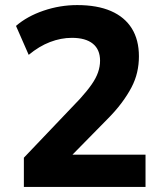

<svg xmlns="http://www.w3.org/2000/svg" viewBox="-20 -736 640 756"><path d="M74 0V-115L295 -347Q323 -378 340.5 -403Q358 -428 366 -451Q374 -474 374 -497Q374 -541 345.5 -564Q317 -587 263 -587Q220 -587 177 -570.5Q134 -554 93 -520L43 -634Q87 -672 151.5 -694Q216 -716 284 -716Q363 -716 417 -692.5Q471 -669 499 -624Q527 -579 527 -514Q527 -482 520 -451.5Q513 -421 497.5 -391.5Q482 -362 458.5 -330.5Q435 -299 401 -265L226 -87V-127H553V0Z"/></svg>

Font: Nunito Sans 12pt ExtraLight ExtraBold
Style: Regular
Weight: 800
Version: Version 3.101;gftools[0.9.27]